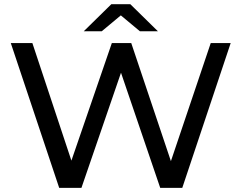

<svg xmlns="http://www.w3.org/2000/svg" viewBox="-20 -908 1167 928"><path d="M32.1 -700H136.4L350.7 -54.6H298.6L520.6 -700H614.3L831.1 -54.6H780.9L998.6 -700H1095L861 0H754.4L550.9 -597.4H578.9L373.6 0H266.1ZM518 -887.6H610L743.1 -757H656.1L523.3 -867.6H604.7L471.9 -757H384.9Z"/></svg>

Font: iiserrat Thin
Style: Regular
Weight: 100
Designer: Akira Ohta
Foundry: Akira Ohta
Version: Version 1.200;Glyphs 3.3.1 (3343)